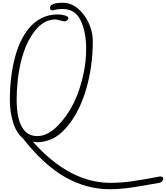

<svg xmlns="http://www.w3.org/2000/svg" viewBox="-20 -1004 1197 1384"><path d="M144 -8Q97 -47 74 -123Q51 -199 51 -283Q51 -448 86.5 -585Q122 -722 191 -803Q275 -900 395 -900Q424 -900 448.5 -892.5Q473 -885 473 -872Q473 -865 464 -857.5Q455 -850 446 -850Q438 -850 408 -858Q384 -864 381 -864Q294 -864 228 -777Q135 -657 108 -429Q100 -347 100 -289Q100 -23 249 -23Q322 -23 395 -96Q535 -237 584 -483Q601 -565 601 -651Q601 -774 561.5 -856.5Q522 -939 433 -939Q391 -939 360 -929Q340 -932 340 -946Q340 -984 433 -984Q492 -984 541.5 -942.5Q591 -901 620 -837Q649 -773 649 -710Q649 -522 599.5 -356Q550 -190 458 -84Q407 -25 353 -2Q299 21 253 21Q227 21 217 17Q480 314 777 314Q850 314 929 303Q1008 292 1133 268Q1157 268 1157 283Q1157 292 1150 300.5Q1143 309 1133 313Q1009 336 925.5 348Q842 360 772 360Q604 360 450 273Q296 186 144 -8Z"/></svg>

Font: Bad Script
Style: Regular
Weight: 400
Italic angle: -10°
Designer: Roman Shchyukin (Gaslight Type Foundry), Cyreal (Charset Expansion)
Foundry: Gaslight
Version: Version 2.000